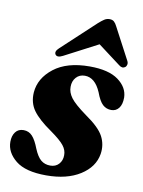

<svg xmlns="http://www.w3.org/2000/svg" viewBox="-82 -715 580 779"><g transform="rotate(10 208.0 -325.5)"><path d="M172 -32.5Q194 -32.5 207.2 -47Q220.5 -61.5 220.5 -83.5Q221 -104.5 206.2 -123.2Q191.5 -142 150.5 -171Q97.5 -207.5 74.8 -239Q52 -270.5 55 -313.5Q59.5 -372.5 113.2 -414.5Q167 -456.5 260.5 -456.5Q339 -456.5 378.8 -427.2Q418.5 -398 419.5 -356.5Q419.5 -328 407.8 -312.8Q396 -297.5 376.5 -297.5Q356 -297.5 341.2 -311Q326.5 -324.5 313.5 -360Q289.5 -416 247.5 -416Q225.5 -416 211.8 -400.8Q198 -385.5 198 -362Q197.5 -339 213.8 -317Q230 -295 279 -259.5Q336.5 -220 354 -186.5Q371.5 -153 365.5 -114.5Q356.5 -59.5 302 -25Q247.5 9.5 162.5 9.5Q77 9.5 36.5 -23.2Q-4 -56 -4 -99.5Q-4 -124.5 7.8 -140Q19.5 -155.5 41 -155.5Q63 -155.5 77.5 -139.5Q92 -123.5 104.5 -90.5Q118 -58 133.8 -45.2Q149.5 -32.5 172 -32.5ZM146 -480Q124 -468.5 115.5 -479.5Q107.5 -491.5 124.5 -507L262.5 -635.5Q275 -646.5 284.8 -653Q294.5 -659.5 306.5 -659.5Q318.5 -659.5 325.2 -653.2Q332 -647 337.5 -635.5L406.5 -505Q410.5 -497.5 409 -490.2Q407.5 -483 403 -479.5Q391 -470.5 377 -482L284 -552Z"/></g></svg>

Font: Fraunces 144pt Soft
Style: Bold Italic
Weight: 700
Italic angle: -16°
Version: Version 1.000;[b76b70a41]